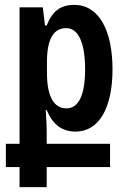

<svg xmlns="http://www.w3.org/2000/svg" viewBox="-20 -528 517 785"><path d="M60 237H171V155H430V60H171V14C171 -4 170 -36 167 -78H171C196 -18 234 10 289 10C384 10 440 -85 440 -245C440 -404 384 -508 284 -508C228 -508 194 -483 171 -424H164L155 -498H60V60H4V155H60ZM252 -85C200 -85 172 -133 172 -231V-274C172 -369 199 -413 251 -413C300 -413 328 -354 328 -244C328 -133 298 -85 252 -85Z"/></svg>

Font: Noto Sans Armenian ExtraCondensed SemiBold
Style: Regular
Weight: 600
Width: 2
Designer: Monotype Design Team
Foundry: Monotype Imaging Inc.
Version: Version 2.008